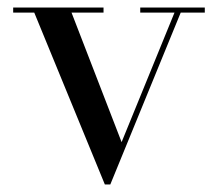

<svg xmlns="http://www.w3.org/2000/svg" viewBox="-20 -480 586 510"><path d="M303 -102.5 443.5 -446.5H352.5V-460H524V-446.5H460L273 10H258.5L71 -446.5H15V-460H255V-446.5H170Z"/></svg>

Font: Bodoni* 16
Style: Regular
Weight: 400
Version: Version 2.2